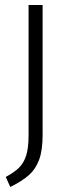

<svg xmlns="http://www.w3.org/2000/svg" viewBox="-20 -543 283 766"><path d="M150 -4Q150 57 136 94.5Q122 132 95.5 155.5Q69 179 21 203L3 163Q38 144 56.5 125.5Q75 107 84.5 77Q94 47 94 -3V-523H150Z"/></svg>

Font: Fira Sans Condensed Light
Style: Regular
Weight: 300
Width: 3
Designer: bBox Type GmbH & Carrois Corporate GbR & Edenspiekermann AG
Foundry: bBox Type GmbH & Carrois Corporate GbR & Edenspiekermann AG
Version: Version 4.301